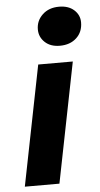

<svg xmlns="http://www.w3.org/2000/svg" viewBox="-55 -822 446 857"><g transform="rotate(-5 167.5 -393.5)"><path d="M21 0 128 -538H283L176 0ZM232 -613Q190 -613 165 -636.5Q140 -660 140 -694Q140 -733 168.5 -760Q197 -787 243 -787Q285 -787 310 -764.5Q335 -742 335 -709Q335 -666 306.5 -639.5Q278 -613 232 -613Z"/></g></svg>

Font: Montserrat
Style: Bold Italic
Weight: 700
Italic angle: -11.3°
Designer: Julieta Ulanovsky
Foundry: Julieta Ulanovsky
Version: Version 9.000; ttfautohint (v1.8.4.7-5d5b)